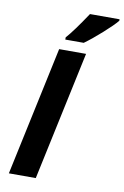

<svg xmlns="http://www.w3.org/2000/svg" viewBox="-100 -988 675 1046"><g transform="rotate(10 237.0 -465.5)"><path d="M25.9 0 178.2 -713.9H327.1L174.8 0ZM202.1 -783.2Q240.7 -826.2 310.5 -931.2H474.1V-922.9Q451.7 -895.5 398.9 -848.4Q346.2 -801.3 304.2 -771H202.1Z"/></g></svg>

Font: TypoPRO Open Sans
Style: Bold Italic
Weight: 700
Italic angle: -12°
Foundry: Ascender Corporation
Version: Version 1.10